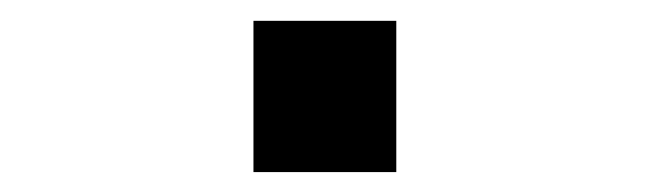

<svg xmlns="http://www.w3.org/2000/svg" viewBox="-20 -373 640 189"><path d="M229.5 -203.6V-352.5H370.1V-203.6Z"/></svg>

Font: Liberation Mono
Style: Bold
Weight: 700
Monospace: yes
Designer: Steve Matteson
Foundry: Ascender Corporation
Version: Version 2.1.5